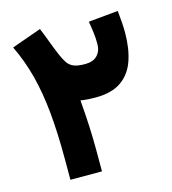

<svg xmlns="http://www.w3.org/2000/svg" viewBox="-102 -760 758 844"><g transform="rotate(-15 276.5 -337.5)"><path d="M507.8 -663.1Q510.3 -639.2 512.2 -613.3Q514.2 -587.4 514.2 -563Q514.2 -491.2 495.4 -436.5Q476.6 -381.8 433.1 -351.3Q389.6 -320.8 315.9 -320.8Q303.2 -320.8 283.4 -321.8Q263.7 -322.8 247.6 -325.7Q252.9 -264.6 255.6 -206.5Q258.3 -148.4 258.3 -94.7V0H114.7V-96.2Q114.7 -213.9 105.7 -307.6Q96.7 -401.4 76.2 -479.5Q55.7 -557.6 22 -627L156.7 -674.8Q171.9 -638.7 182.1 -610.4Q192.4 -582 207.5 -546.4Q218.3 -521 229.2 -505.1Q240.2 -489.3 258.5 -481.9Q276.9 -474.6 310.1 -474.6Q346.2 -474.6 365 -494.4Q383.8 -514.2 383.8 -546.4Q383.8 -574.2 380.4 -599.9Q377 -625.5 373 -650.4Z"/></g></svg>

Font: Vazirmatn UI Black
Style: Regular
Weight: 900
Designer: Saber Rastikerdar
Foundry: Saber Rastikerdar
Version: Version 33.003